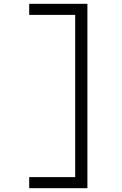

<svg xmlns="http://www.w3.org/2000/svg" viewBox="-20 -843 640 1006"><path d="M133 143V85H374V-765H133V-823H438V143Z"/></svg>

Font: Iosevka Light Extended
Style: Regular
Weight: 300
Width: 7
Monospace: yes
Designer: Belleve Invis
Foundry: Belleve Invis
Version: Version 32.5.0; ttfautohint (v1.8.4)